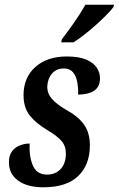

<svg xmlns="http://www.w3.org/2000/svg" viewBox="-20 -786 505 816"><path d="M164 10Q97 10 57.5 -18Q18 -46 18 -96Q18 -126 31.5 -143.5Q45 -161 65.5 -168.5Q86 -176 106 -176Q103 -122 119.5 -83Q136 -44 180 -44Q216 -44 238 -68Q260 -92 260 -133Q260 -166 241 -187.5Q222 -209 183 -232Q134 -261 107 -294.5Q80 -328 80 -382Q80 -456 130 -501Q180 -546 264 -546Q316 -546 347 -532.5Q378 -519 391.5 -498Q405 -477 405 -454Q405 -417 380 -400.5Q355 -384 312 -384Q313 -410 308.5 -436Q304 -462 290.5 -478.5Q277 -495 252 -495Q220 -495 201.5 -474Q183 -453 181 -420Q180 -389 201 -365.5Q222 -342 260 -320Q313 -291 337.5 -256Q362 -221 362 -168Q362 -86 312.5 -38Q263 10 164 10ZM240 -606 243 -619Q266 -649 294.5 -689.5Q323 -730 343 -766H465L462 -756Q448 -737 418.5 -708.5Q389 -680 355 -652Q321 -624 292 -606Z"/></svg>

Font: Noto Serif ExtraCondensed SemiBold
Style: Italic
Weight: 600
Width: 2
Italic angle: -12°
Designer: Monotype Design Team
Foundry: Monotype Imaging Inc.
Version: Version 2.013